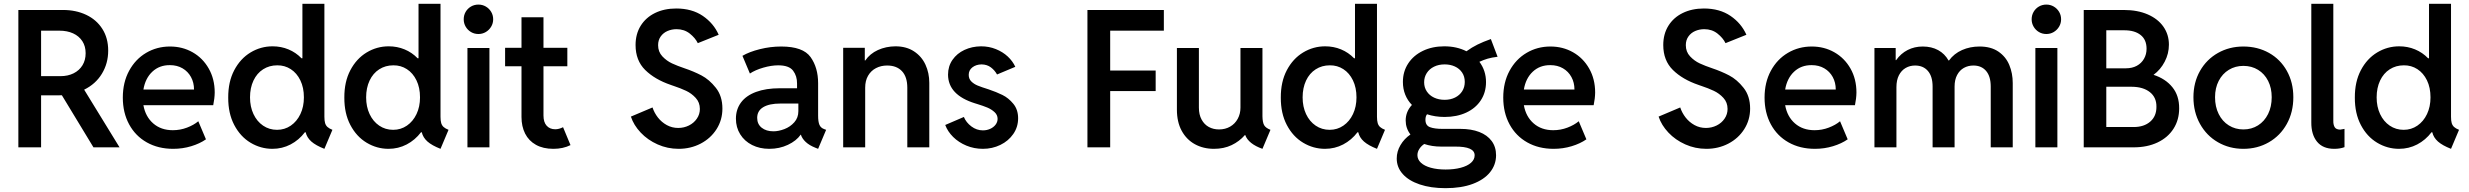

<svg xmlns="http://www.w3.org/2000/svg" viewBox="-20 -772 12938 1006"><path d="M76.2 -719.7H310.5Q377.9 -719.7 431.6 -694.3Q485.4 -668.9 516.1 -620.8Q546.9 -572.8 546.9 -506.8Q546.9 -439.9 513.9 -385.7Q481 -331.5 420.9 -302.2L606.4 0H469.7L304.2 -272.9Q297.9 -272.5 284.2 -272.5H195.3V0H76.2ZM296.9 -373Q335.9 -373 365.7 -387.9Q395.5 -402.8 412.1 -429.9Q428.7 -457 428.7 -493.2Q428.7 -529.8 411.4 -556.4Q394 -583 363 -597.2Q332 -611.3 291 -611.3H195.3V-373Z M623.5 -260.7Q623.5 -340.3 656.5 -401.1Q689.5 -461.9 745.8 -495.1Q802.2 -528.3 870.6 -528.3Q936 -528.3 989.3 -498Q1042.5 -467.8 1073.7 -412.8Q1105 -357.9 1105 -287.1Q1104.5 -255.9 1097.2 -220.7H731.4Q742.2 -160.6 783 -125.2Q823.7 -89.8 885.3 -89.8Q924.3 -89.8 959.7 -103.3Q995.1 -116.7 1019 -136.7L1059.1 -42Q1026.9 -19.5 981.9 -5.9Q937 7.8 887.2 7.8Q809.1 7.8 749.3 -25.9Q689.5 -59.6 656.5 -120.6Q623.5 -181.6 623.5 -260.7ZM996.6 -302.7Q996.6 -339.4 980.7 -368.4Q964.8 -397.5 936.3 -414.1Q907.7 -430.7 870.6 -430.7Q815.4 -431.2 778.3 -396.5Q741.2 -361.8 731.4 -302.7Z M1581.5 -79.1H1577.6Q1546.4 -38.1 1502.4 -15.1Q1458.5 7.8 1407.2 7.8Q1346.2 7.8 1292.7 -24.2Q1239.3 -56.2 1207.3 -117.2Q1175.3 -178.2 1175.8 -260.7Q1175.3 -343.3 1207.3 -404.1Q1239.3 -464.8 1292.7 -497.1Q1346.2 -529.3 1408.2 -529.3Q1452.6 -529.3 1491.5 -513.2Q1530.3 -497.1 1559.6 -466.8H1564.5V-752H1679.7V-160.2Q1679.7 -139.6 1683.3 -127.2Q1687 -114.7 1695.8 -106.7Q1704.6 -98.6 1721.7 -91.8L1679.7 7.8Q1634.8 -9.8 1611.3 -30.5Q1587.9 -51.3 1581.5 -79.1ZM1572.3 -261.7Q1572.3 -313 1553.7 -351.1Q1535.2 -389.2 1503.4 -409.7Q1471.7 -430.2 1432.6 -429.7Q1391.1 -429.7 1358.6 -408.9Q1326.2 -388.2 1308.1 -349.9Q1290 -311.5 1290 -261.7Q1290 -212.9 1308.1 -174.3Q1326.2 -135.7 1358.4 -113.8Q1390.6 -91.8 1431.6 -91.8Q1471.7 -91.8 1503.7 -113.8Q1535.6 -135.7 1554 -174.3Q1572.3 -212.9 1572.3 -261.7Z M2189.9 -79.1H2186Q2154.8 -38.1 2110.8 -15.1Q2066.9 7.8 2015.6 7.8Q1954.6 7.8 1901.1 -24.2Q1847.7 -56.2 1815.7 -117.2Q1783.7 -178.2 1784.2 -260.7Q1783.7 -343.3 1815.7 -404.1Q1847.7 -464.8 1901.1 -497.1Q1954.6 -529.3 2016.6 -529.3Q2061 -529.3 2099.9 -513.2Q2138.7 -497.1 2168 -466.8H2172.9V-752H2288.1V-160.2Q2288.1 -139.6 2291.7 -127.2Q2295.4 -114.7 2304.2 -106.7Q2313 -98.6 2330.1 -91.8L2288.1 7.8Q2243.2 -9.8 2219.7 -30.5Q2196.3 -51.3 2189.9 -79.1ZM2180.7 -261.7Q2180.7 -313 2162.1 -351.1Q2143.6 -389.2 2111.8 -409.7Q2080.1 -430.2 2041 -429.7Q1999.5 -429.7 1967 -408.9Q1934.6 -388.2 1916.5 -349.9Q1898.4 -311.5 1898.4 -261.7Q1898.4 -212.9 1916.5 -174.3Q1934.6 -135.7 1966.8 -113.8Q1999 -91.8 2040 -91.8Q2080.1 -91.8 2112.1 -113.8Q2144 -135.7 2162.4 -174.3Q2180.7 -212.9 2180.7 -261.7Z M2429.2 -520.5H2544.4V0H2429.2ZM2409.7 -670.9Q2409.7 -692.4 2419.9 -710Q2430.2 -727.5 2447.8 -737.8Q2465.3 -748 2486.8 -748Q2507.8 -748 2525.4 -737.8Q2543 -727.5 2553.5 -710Q2564 -692.4 2564 -670.9Q2564 -649.9 2553.5 -632.3Q2543 -614.7 2525.4 -604.2Q2507.8 -593.8 2486.8 -593.8Q2465.3 -593.8 2447.8 -604.2Q2430.2 -614.7 2419.9 -632.3Q2409.7 -649.9 2409.7 -670.9Z M2712.4 -159.2V-424.8H2626.5V-521.5H2712.4V-681.6H2827.6V-521.5H2952.6V-424.8H2827.6V-167Q2827.6 -131.3 2844.5 -113Q2861.3 -94.7 2889.2 -94.7Q2908.7 -94.7 2930.2 -105.5L2969.2 -11.7Q2930.2 7.8 2879.4 7.8Q2825.7 7.8 2788.1 -13.2Q2750.5 -34.2 2731.4 -72Q2712.4 -109.9 2712.4 -159.2Z M3285.6 -161.1 3398.9 -209Q3408.2 -180.7 3427.2 -156.2Q3446.3 -131.8 3473.6 -116.7Q3501 -101.6 3533.7 -101.6Q3563.5 -101.6 3589.6 -114.5Q3615.7 -127.4 3631.3 -150.4Q3647 -173.3 3647 -201.2Q3647 -235.4 3625.2 -259Q3603.5 -282.7 3575 -296.1Q3546.4 -309.6 3508.3 -322.3Q3505.4 -323.2 3501.7 -324.5Q3498 -325.7 3494.6 -327.1Q3411.1 -355.5 3360.6 -405.3Q3310.1 -455.1 3310.1 -536.1Q3310.1 -593.8 3336.9 -637Q3363.8 -680.2 3412.1 -703.9Q3460.4 -727.5 3522.9 -727.5Q3605.5 -727.5 3662.4 -688.7Q3719.2 -649.9 3745.6 -589.8L3636.2 -545.9Q3623 -573.2 3594 -596.2Q3564.9 -619.1 3524.9 -619.1Q3499.5 -619.1 3477.5 -609.6Q3455.6 -600.1 3441.9 -581.1Q3428.2 -562 3428.2 -535.2Q3428.2 -500.5 3450.4 -476.8Q3472.7 -453.1 3501 -439.9Q3529.3 -426.8 3566.9 -414.1Q3613.8 -398.4 3655 -377Q3696.3 -355.5 3730.7 -312Q3765.1 -268.6 3765.1 -203.1Q3765.1 -143.6 3734.4 -95.2Q3703.6 -46.9 3651.1 -19.5Q3598.6 7.8 3535.6 7.8Q3477.5 7.8 3425.5 -15.4Q3373.5 -38.6 3336.9 -77.4Q3300.3 -116.2 3285.6 -161.1Z M3835.9 -150.4Q3835.9 -198.7 3862.5 -234.9Q3889.2 -271 3941.2 -290.3Q3993.2 -309.6 4066.4 -309.6H4156.2V-334Q4156.7 -373.5 4135.5 -401.6Q4114.3 -429.7 4057.6 -429.7Q4021.5 -429.7 3979.2 -417.5Q3937 -405.3 3909.2 -386.7L3870.1 -479.5Q3905.8 -500.5 3961.2 -514.4Q4016.6 -528.3 4073.2 -528.3Q4187.5 -528.3 4227.1 -472.9Q4266.6 -417.5 4266.6 -335.9V-166Q4266.6 -134.3 4273.4 -118.2Q4280.3 -102.1 4297.9 -95.7L4308.6 -91.8L4266.6 7.8L4252 2Q4220.7 -10.3 4201.7 -28.1Q4182.6 -45.9 4176.3 -66.4H4175.3Q4152.8 -34.2 4108.4 -13.2Q4064 7.8 4010.7 7.8Q3960.4 7.8 3920.7 -12.2Q3880.9 -32.2 3858.4 -68.4Q3835.9 -104.5 3835.9 -150.4ZM4032.2 -84Q4059.6 -84 4090.1 -95.7Q4120.6 -107.4 4141.8 -131.3Q4163.1 -155.3 4163.1 -189.5V-229.5H4069.3Q4010.7 -229.5 3979 -210.4Q3947.3 -191.4 3947.3 -154.3Q3947.3 -121.6 3970.9 -102.8Q3994.6 -84 4032.2 -84Z M4397.9 -521.5H4511.2V-455.1H4513.7Q4538.1 -490.7 4579.8 -509.8Q4621.6 -528.8 4671.4 -529.3Q4729 -529.3 4769 -502.9Q4809.1 -476.6 4829.1 -433.1Q4849.1 -389.6 4849.1 -337.9V0H4733.9V-312.5Q4733.9 -369.1 4706.1 -398.9Q4678.2 -428.7 4628.4 -428.7Q4595.7 -428.7 4569.6 -415Q4543.5 -401.4 4528.3 -375.2Q4513.2 -349.1 4513.2 -312.5V0H4397.9Z M4932.6 -117.2 5030.3 -159.2Q5042 -130.4 5069.6 -109.6Q5097.2 -88.9 5129.9 -88.9Q5150.4 -88.9 5168.2 -96.9Q5186 -105 5196.5 -118.9Q5207 -132.8 5207 -149.4Q5207 -169.9 5190.7 -184.8Q5174.3 -199.7 5153.1 -208.5Q5131.8 -217.3 5101.6 -226.6Q5097.7 -227.5 5094.5 -228.8Q5091.3 -230 5088.9 -230.5Q4947.8 -274.4 4947.3 -380.9Q4947.3 -424.8 4970.7 -458.5Q4994.1 -492.2 5033.4 -510.5Q5072.8 -528.8 5120.1 -529.3Q5162.1 -529.3 5198.2 -514.6Q5234.4 -500 5260.3 -475.8Q5286.1 -451.7 5299.8 -421.9L5204.1 -381.8Q5191.9 -403.8 5171.9 -418.9Q5151.9 -434.1 5123 -434.6Q5094.2 -434.1 5075 -419.2Q5055.7 -404.3 5055.7 -379.9Q5055.7 -358.9 5069.1 -345.5Q5082.5 -332 5102.5 -323.7Q5122.6 -315.4 5160.2 -303.7Q5200.7 -290 5232.4 -274.4Q5264.2 -258.8 5289.3 -228.3Q5314.5 -197.8 5314.5 -152.3Q5314.5 -106.4 5289.1 -69.8Q5263.7 -33.2 5221.4 -12.7Q5179.2 7.8 5129.9 7.8Q5084 7.8 5043.5 -9Q5002.9 -25.9 4974.1 -54.4Q4945.3 -83 4932.6 -117.2Z M5677.7 -719.7H6078.1V-611.3H5796.9V-402.3H6035.2V-294.9H5796.9V0H5677.7Z M6146.5 -197.3V-520.5H6261.7V-208Q6261.7 -171.4 6275.9 -145.5Q6290 -119.6 6313.7 -106.7Q6337.4 -93.8 6367.2 -93.8Q6399.9 -93.8 6425.5 -108.6Q6451.2 -123.5 6465.3 -149.7Q6479.5 -175.8 6479.5 -208V-520.5H6594.7V-163.1Q6595.2 -130.9 6603.5 -116.2Q6611.8 -101.6 6636.7 -91.8L6594.7 7.8Q6558.6 -4.9 6535.6 -23.2Q6512.7 -41.5 6504.4 -64.5H6502.9Q6473.6 -30.8 6432.9 -11.5Q6392.1 7.8 6340.8 7.8Q6284.7 7.8 6240.7 -16.4Q6196.8 -40.5 6171.6 -86.7Q6146.5 -132.8 6146.5 -197.3Z M7096.7 -79.1H7092.8Q7061.5 -38.1 7017.6 -15.1Q6973.6 7.8 6922.4 7.8Q6861.3 7.8 6807.9 -24.2Q6754.4 -56.2 6722.4 -117.2Q6690.4 -178.2 6690.9 -260.7Q6690.4 -343.3 6722.4 -404.1Q6754.4 -464.8 6807.9 -497.1Q6861.3 -529.3 6923.3 -529.3Q6967.8 -529.3 7006.6 -513.2Q7045.4 -497.1 7074.7 -466.8H7079.6V-752H7194.8V-160.2Q7194.8 -139.6 7198.5 -127.2Q7202.1 -114.7 7210.9 -106.7Q7219.7 -98.6 7236.8 -91.8L7194.8 7.8Q7149.9 -9.8 7126.5 -30.5Q7103 -51.3 7096.7 -79.1ZM7087.4 -261.7Q7087.4 -313 7068.8 -351.1Q7050.3 -389.2 7018.6 -409.7Q6986.8 -430.2 6947.8 -429.7Q6906.2 -429.7 6873.8 -408.9Q6841.3 -388.2 6823.2 -349.9Q6805.2 -311.5 6805.2 -261.7Q6805.2 -212.9 6823.2 -174.3Q6841.3 -135.7 6873.5 -113.8Q6905.8 -91.8 6946.8 -91.8Q6986.8 -91.8 7018.8 -113.8Q7050.8 -135.7 7069.1 -174.3Q7087.4 -212.9 7087.4 -261.7Z M7298.3 58.6Q7298.3 21.5 7317.9 -11.7Q7337.4 -44.9 7370.1 -67.4Q7345.2 -100.1 7345.2 -140.6Q7345.2 -187 7377.9 -222.2Q7355 -245.6 7342.8 -276.1Q7330.6 -306.6 7330.6 -342.8Q7330.6 -397 7358.4 -439.5Q7386.2 -481.9 7435.5 -505.6Q7484.9 -529.3 7547.4 -529.3Q7612.8 -529.3 7663.6 -503.4Q7691.9 -523.9 7721.7 -538.6Q7751.5 -553.2 7791.5 -567.4L7826.7 -474.6Q7795.4 -470.7 7774.7 -464.6Q7753.9 -458.5 7731.4 -448.2Q7766.1 -401.9 7766.1 -341.8Q7766.1 -288.1 7739 -246.6Q7711.9 -205.1 7662.6 -182.1Q7613.3 -159.2 7549.3 -159.2Q7499.5 -159.2 7457 -173.3Q7448.7 -162.6 7448.7 -144.5Q7448.7 -114.7 7472.4 -105.7Q7496.1 -96.7 7538.6 -96.7H7632.3Q7688.5 -96.7 7730.5 -80.6Q7772.5 -64.5 7795.7 -33.2Q7818.8 -2 7818.8 42Q7818.4 91.8 7787.1 130.6Q7755.9 169.4 7696.3 191.7Q7636.7 213.9 7554.2 213.9Q7476.6 213.9 7418.7 194.3Q7360.8 174.8 7329.6 139.6Q7298.3 104.5 7298.3 58.6ZM7654.8 -342.8Q7654.8 -371.1 7640.9 -391.8Q7627 -412.6 7603 -423.6Q7579.1 -434.6 7549.3 -434.6Q7518.1 -434.6 7493.7 -422.6Q7469.2 -410.6 7455.6 -389.2Q7441.9 -367.7 7441.9 -340.8Q7441.9 -314 7455.8 -293Q7469.7 -272 7494.1 -260.5Q7518.6 -249 7549.3 -249Q7580.1 -249 7604 -261Q7627.9 -272.9 7641.4 -294.2Q7654.8 -315.4 7654.8 -342.8ZM7554.2 116.2Q7599.1 116.2 7633.8 106.9Q7668.5 97.7 7687.5 80.8Q7706.5 64 7706.5 42Q7707 -4.9 7603 -3.9H7530.8Q7482.4 -3.9 7442.4 -17.6Q7426.8 -7.3 7416.7 8.3Q7406.7 23.9 7406.7 41Q7406.7 63.5 7425 80.6Q7443.4 97.7 7476.8 106.9Q7510.3 116.2 7554.2 116.2Z M7856.4 -260.7Q7856.4 -340.3 7889.4 -401.1Q7922.4 -461.9 7978.8 -495.1Q8035.2 -528.3 8103.5 -528.3Q8168.9 -528.3 8222.2 -498Q8275.4 -467.8 8306.6 -412.8Q8337.9 -357.9 8337.9 -287.1Q8337.4 -255.9 8330.1 -220.7H7964.4Q7975.1 -160.6 8015.9 -125.2Q8056.6 -89.8 8118.2 -89.8Q8157.2 -89.8 8192.6 -103.3Q8228 -116.7 8252 -136.7L8292 -42Q8259.8 -19.5 8214.8 -5.9Q8169.9 7.8 8120.1 7.8Q8042 7.8 7982.2 -25.9Q7922.4 -59.6 7889.4 -120.6Q7856.4 -181.6 7856.4 -260.7ZM8229.5 -302.7Q8229.5 -339.4 8213.6 -368.4Q8197.8 -397.5 8169.2 -414.1Q8140.6 -430.7 8103.5 -430.7Q8048.3 -431.2 8011.2 -396.5Q7974.1 -361.8 7964.4 -302.7Z M8670.4 -161.1 8783.7 -209Q8793 -180.7 8812 -156.2Q8831.1 -131.8 8858.4 -116.7Q8885.7 -101.6 8918.5 -101.6Q8948.2 -101.6 8974.4 -114.5Q9000.5 -127.4 9016.1 -150.4Q9031.7 -173.3 9031.7 -201.2Q9031.7 -235.4 9010 -259Q8988.3 -282.7 8959.7 -296.1Q8931.2 -309.6 8893.1 -322.3Q8890.1 -323.2 8886.5 -324.5Q8882.8 -325.7 8879.4 -327.1Q8795.9 -355.5 8745.4 -405.3Q8694.8 -455.1 8694.8 -536.1Q8694.8 -593.8 8721.7 -637Q8748.5 -680.2 8796.9 -703.9Q8845.2 -727.5 8907.7 -727.5Q8990.2 -727.5 9047.1 -688.7Q9104 -649.9 9130.4 -589.8L9021 -545.9Q9007.8 -573.2 8978.8 -596.2Q8949.7 -619.1 8909.7 -619.1Q8884.3 -619.1 8862.3 -609.6Q8840.3 -600.1 8826.7 -581.1Q8813 -562 8813 -535.2Q8813 -500.5 8835.2 -476.8Q8857.4 -453.1 8885.7 -439.9Q8914.1 -426.8 8951.7 -414.1Q8998.5 -398.4 9039.8 -377Q9081.1 -355.5 9115.5 -312Q9149.9 -268.6 9149.9 -203.1Q9149.9 -143.6 9119.1 -95.2Q9088.4 -46.9 9035.9 -19.5Q8983.4 7.8 8920.4 7.8Q8862.3 7.8 8810.3 -15.4Q8758.3 -38.6 8721.7 -77.4Q8685.1 -116.2 8670.4 -161.1Z M9225.6 -260.7Q9225.6 -340.3 9258.5 -401.1Q9291.5 -461.9 9347.9 -495.1Q9404.3 -528.3 9472.7 -528.3Q9538.1 -528.3 9591.3 -498Q9644.5 -467.8 9675.8 -412.8Q9707 -357.9 9707 -287.1Q9706.5 -255.9 9699.2 -220.7H9333.5Q9344.2 -160.6 9385 -125.2Q9425.8 -89.8 9487.3 -89.8Q9526.4 -89.8 9561.8 -103.3Q9597.2 -116.7 9621.1 -136.7L9661.1 -42Q9628.9 -19.5 9584 -5.9Q9539.1 7.8 9489.3 7.8Q9411.1 7.8 9351.3 -25.9Q9291.5 -59.6 9258.5 -120.6Q9225.6 -181.6 9225.6 -260.7ZM9598.6 -302.7Q9598.6 -339.4 9582.8 -368.4Q9566.9 -397.5 9538.3 -414.1Q9509.8 -430.7 9472.7 -430.7Q9417.5 -431.2 9380.4 -396.5Q9343.3 -361.8 9333.5 -302.7Z M9801.3 -520.5H9912.6V-457H9915Q9939.5 -491.7 9975.3 -510Q10011.2 -528.3 10054.2 -528.3Q10100.6 -528.3 10135.3 -509.3Q10169.9 -490.2 10189.5 -455.1H10191.9Q10218.3 -491.2 10260.3 -509.8Q10302.2 -528.3 10352.1 -528.3Q10411.6 -528.3 10450.7 -501.7Q10489.7 -475.1 10507.8 -431.6Q10525.9 -388.2 10525.9 -336.9V0H10410.6V-318.4Q10410.6 -371.6 10386.5 -400.1Q10362.3 -428.7 10319.8 -428.7Q10292.5 -428.7 10270 -416.3Q10247.6 -403.8 10234.4 -378.9Q10221.2 -354 10221.2 -318.4V0H10106V-318.4Q10106 -371.6 10081.5 -400.1Q10057.1 -428.7 10014.2 -428.7Q9986.8 -428.7 9964.6 -415.8Q9942.4 -402.8 9929.4 -377.4Q9916.5 -352.1 9916.5 -315.4V0H9801.3Z M10644.5 -520.5H10759.8V0H10644.5ZM10625 -670.9Q10625 -692.4 10635.3 -710Q10645.5 -727.5 10663.1 -737.8Q10680.7 -748 10702.1 -748Q10723.1 -748 10740.7 -737.8Q10758.3 -727.5 10768.8 -710Q10779.3 -692.4 10779.3 -670.9Q10779.3 -649.9 10768.8 -632.3Q10758.3 -614.7 10740.7 -604.2Q10723.1 -593.8 10702.1 -593.8Q10680.7 -593.8 10663.1 -604.2Q10645.5 -614.7 10635.3 -632.3Q10625 -649.9 10625 -670.9Z M10897.9 -719.7H11107.9Q11179.7 -719.7 11233.2 -696.5Q11286.6 -673.3 11315.4 -632.1Q11344.2 -590.8 11344.2 -538.1Q11344.2 -490.7 11322 -448.5Q11299.8 -406.2 11263.7 -379.9Q11326.7 -359.4 11362.5 -314.9Q11398.4 -270.5 11397.9 -204.1Q11397.9 -144 11368.4 -97.7Q11338.9 -51.3 11284.7 -25.6Q11230.5 0 11159.7 0H10897.9ZM11159.7 -106.4Q11213.9 -106.4 11246.6 -135Q11279.3 -163.6 11278.8 -212.9Q11279.3 -261.7 11244.4 -289.3Q11209.5 -316.9 11149.9 -317.4H11016.1V-106.4ZM11118.7 -414.1Q11151.4 -414.1 11175.8 -427.2Q11200.2 -440.4 11213.6 -463.9Q11227.1 -487.3 11227.1 -516.6Q11227.1 -564 11196 -588.6Q11165 -613.3 11110.8 -613.3H11016.1V-414.1Z M11472.7 -262.7Q11472.7 -339.8 11507.1 -400.4Q11541.5 -460.9 11601.3 -494.6Q11661.1 -528.3 11734.4 -528.3Q11808.6 -528.3 11868.4 -494.9Q11928.2 -461.4 11962.2 -400.6Q11996.1 -339.8 11996.1 -262.7Q11996.1 -184.1 11961.9 -122.6Q11927.7 -61 11867.9 -26.6Q11808.1 7.8 11734.4 7.8Q11661.1 7.8 11601.3 -26.6Q11541.5 -61 11507.1 -122.8Q11472.7 -184.6 11472.7 -262.7ZM11882.8 -262.7Q11882.8 -311 11864 -348.1Q11845.2 -385.3 11811.5 -406Q11777.8 -426.8 11734.4 -426.8Q11691.9 -426.8 11658.2 -406.2Q11624.5 -385.7 11605.2 -348.4Q11585.9 -311 11585.9 -262.7Q11585.9 -212.9 11605 -174.6Q11624 -136.2 11658 -115Q11691.9 -93.8 11734.4 -93.8Q11777.3 -93.8 11811 -115Q11844.7 -136.2 11863.8 -174.6Q11882.8 -212.9 11882.8 -262.7Z M12090.3 -130.9V-752H12205.6V-139.6Q12205.1 -119.1 12212.4 -106.2Q12219.7 -93.3 12241.7 -92.8Q12249 -93.3 12264.2 -96.7V-1Q12241.2 7.8 12210.4 7.8Q12150.9 7.8 12120.4 -29.5Q12089.8 -66.9 12090.3 -130.9Z M12724.1 -79.1H12720.2Q12689 -38.1 12645 -15.1Q12601.1 7.8 12549.8 7.8Q12488.8 7.8 12435.3 -24.2Q12381.8 -56.2 12349.9 -117.2Q12317.9 -178.2 12318.4 -260.7Q12317.9 -343.3 12349.9 -404.1Q12381.8 -464.8 12435.3 -497.1Q12488.8 -529.3 12550.8 -529.3Q12595.2 -529.3 12634 -513.2Q12672.9 -497.1 12702.1 -466.8H12707V-752H12822.3V-160.2Q12822.3 -139.6 12825.9 -127.2Q12829.6 -114.7 12838.4 -106.7Q12847.2 -98.6 12864.3 -91.8L12822.3 7.8Q12777.3 -9.8 12753.9 -30.5Q12730.5 -51.3 12724.1 -79.1ZM12714.8 -261.7Q12714.8 -313 12696.3 -351.1Q12677.7 -389.2 12646 -409.7Q12614.3 -430.2 12575.2 -429.7Q12533.7 -429.7 12501.2 -408.9Q12468.8 -388.2 12450.7 -349.9Q12432.6 -311.5 12432.6 -261.7Q12432.6 -212.9 12450.7 -174.3Q12468.8 -135.7 12501 -113.8Q12533.2 -91.8 12574.2 -91.8Q12614.3 -91.8 12646.2 -113.8Q12678.2 -135.7 12696.5 -174.3Q12714.8 -212.9 12714.8 -261.7Z"/></svg>

Font: Reddit Sans Fudge SemiBold
Style: Regular
Weight: 600
Designer: Stephen Hutchings
Foundry: Reddit
Version: Version 1.011